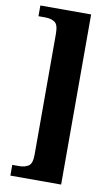

<svg xmlns="http://www.w3.org/2000/svg" viewBox="-97 -809 574 987"><g transform="rotate(10 189.5 -316.0)"><path d="M31 128V72H67Q96 72 115.5 59.5Q135 47 135 0V-632Q135 -679 115.5 -691.5Q96 -704 67 -704H31V-760H296V128Z"/></g></svg>

Font: Noto Serif Lao ExtraCondensed Black
Style: Regular
Weight: 900
Width: 2
Designer: Monotype Design Team
Foundry: Monotype Imaging Inc.
Version: Version 2.003; ttfautohint (v1.8.4.7-5d5b)